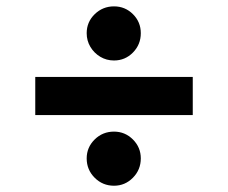

<svg xmlns="http://www.w3.org/2000/svg" viewBox="-20 -594 720 606"><path d="M588.4 -351.2V-230.8H91.3V-351.2ZM339.8 -7.8Q304 -7.8 278.8 -33Q253.6 -58.2 253.6 -94.1Q253.6 -128.9 278.8 -153.8Q304 -178.6 339.8 -178.6Q374.6 -178.6 399.5 -153.8Q424.4 -128.9 424.4 -94.1Q424.4 -58.2 399.5 -33Q374.6 -7.8 339.8 -7.8ZM339.8 -403.1Q316.1 -403.1 296.5 -414.8Q277 -426.5 265.3 -446Q253.6 -465.6 253.6 -489.3Q253.6 -524.5 278.9 -549.2Q304.3 -573.9 339.8 -573.9Q375 -573.9 399.7 -549.2Q424.4 -524.5 424.4 -489.3Q424.4 -453.5 399.7 -428.3Q375 -403.1 339.8 -403.1Z"/></svg>

Font: InterMG
Style: Bold
Weight: 700
Designer: Rasmus Andersson
Foundry: rsms
Version: Version 3.019;December 26, 2023;FontCreator 15.0.0.2955 64-b